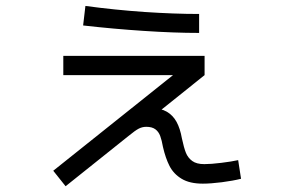

<svg xmlns="http://www.w3.org/2000/svg" viewBox="-20 -610 978 653"><path d="M161.1 -29.3 203.1 23.4 417 -147.5C432 -159.8 443.5 -168.1 451.7 -172.4C459.8 -176.6 468.4 -178.7 477.5 -178.7C490.6 -178.7 500.8 -175.9 508.3 -170.4C515.8 -164.9 521.3 -157.2 524.9 -147.5C528.5 -137.7 531.6 -125.3 534.2 -110.4C540 -85 547.5 -63.3 556.6 -45.4C565.8 -27.5 579.4 -13 597.7 -2C615.9 9.1 640 14.6 669.9 14.6C687.5 14.6 709 13 734.4 9.8C759.8 6.5 781.6 2.6 799.8 -2L790 -65.4C775.7 -62.2 756.7 -59.1 732.9 -56.2C709.1 -53.2 689.8 -51.8 674.8 -51.8C657.2 -51.8 643.6 -55.3 633.8 -62.5C624 -69.7 616.9 -78.9 612.3 -90.3C607.7 -101.7 603.2 -118.2 598.6 -139.6C594.7 -161.8 588.7 -180.3 580.6 -195.3C572.4 -210.3 561.4 -221.8 547.4 -230C533.4 -238.1 516 -242.2 495.1 -242.2C480.1 -242.2 467.4 -238.6 457 -231.4C446.6 -224.3 439.8 -214.2 436.5 -201.2L474.6 -193.4L675.8 -354.5V-419.9H195.3V-354.5H618.2L611.3 -388.7ZM468.8 -504.9C537.8 -500.3 600.6 -498 657.2 -498V-562.5C599.9 -562.5 537.9 -564.8 471.2 -569.3C404.5 -573.9 337.6 -580.7 270.5 -589.8L262.7 -523.4C331.1 -515.6 399.7 -509.4 468.8 -504.9Z"/></svg>

Font: Pretendard Variable
Style: Regular
Weight: 400
Designer: Base glyphs from Inter by Rasmus Andersson; Hangeul glyphs from Noto Sans CJK(Source Han Sans) by Jang Soo-young and Kan
Foundry: Kil Hyung-jin
Version: Version 1.309;Glyphs 3.2 (3225)